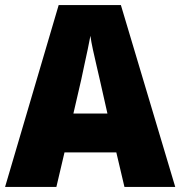

<svg xmlns="http://www.w3.org/2000/svg" viewBox="-20 -736 710 756"><path d="M470 0 438 -136H234L202 0H0L211 -716H456L670 0ZM373 -422Q368 -444 360.5 -476Q353 -508 346 -540Q339 -572 336 -595Q332 -573 325.5 -542Q319 -511 312 -479.5Q305 -448 300 -423L269 -289H403Z"/></svg>

Font: Noto Sans Sinhala UI SemiCondensed Black
Style: Regular
Weight: 900
Width: 4
Designer: Jelle Bosma - Monotype Design Team
Foundry: Monotype Imaging Inc.
Version: Version 2.006; ttfautohint (v1.8.4.7-5d5b)